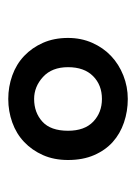

<svg xmlns="http://www.w3.org/2000/svg" viewBox="46 -798 322 453"><g transform="rotate(90 206.5 -571.0)"><path d="M213 -491Q245 -491 266.5 -510.5Q288 -530 288 -571Q288 -610 266.5 -630.5Q245 -651 213 -651Q180 -651 159 -630Q138 -609 138 -571Q138 -533 161 -512Q184 -491 213 -491ZM69 -571Q69 -602 80.5 -628Q92 -654 111.5 -672.5Q131 -691 157.5 -701.5Q184 -712 213 -712Q242 -712 268.5 -703Q295 -694 314.5 -676.5Q334 -659 345.5 -632.5Q357 -606 357 -571Q357 -538 345.5 -512Q334 -486 314.5 -467.5Q295 -449 268.5 -439.5Q242 -430 213 -430Q184 -430 157.5 -439.5Q131 -449 111.5 -467.5Q92 -486 80.5 -512Q69 -538 69 -571Z"/></g></svg>

Font: PTSerif
Style: Bold
Weight: 700
Designer: A.Korolkova, O.Umpeleva, V.Yefimov
Foundry: ParaType Ltd
Version: Version 1.000W OFL; ttfautohint (v1.2) -l 8 -r 50 -G 200 -x 